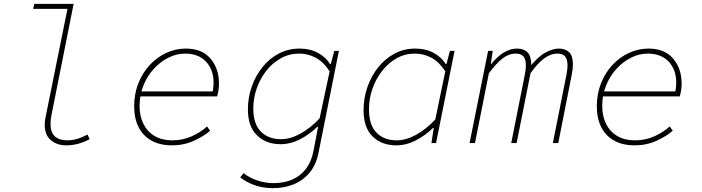

<svg xmlns="http://www.w3.org/2000/svg" viewBox="-20 -742 3640 996"><path d="M324 12Q276 12 244 -14.5Q212 -41 212 -96Q212 -107 213.5 -118Q215 -129 218 -142L330 -696H152L158 -722H362L248 -150Q245 -137 243.5 -124Q242 -111 242 -100Q242 -55 265 -34.5Q288 -14 328 -14Q354 -14 380 -21.5Q406 -29 434 -44L445 -20Q417 -5 386.5 3.5Q356 12 324 12Z M872 12Q810 12 766 -12.5Q722 -37 699 -82.5Q676 -128 676 -190Q676 -255 697.5 -309.5Q719 -364 756.5 -404.5Q794 -445 842.5 -467.5Q891 -490 944 -490Q1028 -490 1072 -438Q1116 -386 1116 -309Q1116 -287 1112.5 -268.5Q1109 -250 1106 -242H700L706 -268H1108L1082 -262Q1085 -274 1086.5 -287Q1088 -300 1088 -312Q1088 -381 1048.5 -422.5Q1009 -464 940 -464Q896 -464 854 -443Q812 -422 778 -385Q744 -348 724 -298.5Q704 -249 704 -192Q704 -140 724 -99.5Q744 -59 782 -36.5Q820 -14 874 -14Q927 -14 973.5 -34.5Q1020 -55 1054 -86L1070 -64Q1039 -36 986.5 -12Q934 12 872 12Z M1396 234Q1342 234 1299 218Q1256 202 1226 178L1244 156Q1274 181 1316 194.5Q1358 208 1400 208Q1454 208 1497 189Q1540 170 1568 132.5Q1596 95 1606 42L1630 -84H1626Q1586 -45 1536.5 -19.5Q1487 6 1436 6Q1360 6 1313 -40Q1266 -86 1266 -174Q1266 -236 1286 -293Q1306 -350 1342 -394.5Q1378 -439 1427 -464.5Q1476 -490 1534 -490Q1588 -490 1629 -468Q1670 -446 1692 -410H1696L1714 -478H1738L1632 52Q1620 112 1587 152.5Q1554 193 1505 213.5Q1456 234 1396 234ZM1438 -20Q1486 -20 1538 -48.5Q1590 -77 1638 -128L1690 -372Q1657 -422 1617 -443Q1577 -464 1532 -464Q1481 -464 1437.5 -440Q1394 -416 1362 -375.5Q1330 -335 1312 -284Q1294 -233 1294 -180Q1294 -99 1333 -59.5Q1372 -20 1438 -20Z M2036 12Q1960 12 1913 -34Q1866 -80 1866 -170Q1866 -233 1886 -290.5Q1906 -348 1942 -393Q1978 -438 2027 -464Q2076 -490 2134 -490Q2188 -490 2229 -468Q2270 -446 2292 -410H2296L2314 -478H2338L2242 0H2218L2230 -78H2226Q2186 -39 2136.5 -13.5Q2087 12 2036 12ZM2038 -14Q2086 -14 2138 -42.5Q2190 -71 2238 -122L2290 -372Q2257 -422 2217 -443Q2177 -464 2132 -464Q2081 -464 2037.5 -439.5Q1994 -415 1962 -374Q1930 -333 1912 -281.5Q1894 -230 1894 -176Q1894 -94 1933 -54Q1972 -14 2038 -14Z M2416 0 2512 -478H2536L2526 -410H2528Q2563 -452 2596 -471Q2629 -490 2662 -490Q2697 -490 2716.5 -470.5Q2736 -451 2736 -404L2724 -390Q2769 -447 2808 -468.5Q2847 -490 2878 -490Q2913 -490 2932.5 -471Q2952 -452 2952 -408Q2952 -396 2950.5 -383Q2949 -370 2945 -350L2876 0H2848L2918 -352Q2921 -367 2922.5 -379.5Q2924 -392 2924 -402Q2924 -435 2911 -449.5Q2898 -464 2873 -464Q2836 -464 2802 -438.5Q2768 -413 2732 -362L2660 0H2632L2702 -352Q2705 -367 2706.5 -379.5Q2708 -392 2708 -402Q2708 -435 2695 -449.5Q2682 -464 2656 -464Q2619 -464 2586.5 -438.5Q2554 -413 2516 -362L2444 0Z M3272 12Q3210 12 3166 -12.5Q3122 -37 3099 -82.5Q3076 -128 3076 -190Q3076 -255 3097.5 -309.5Q3119 -364 3156.5 -404.5Q3194 -445 3242.5 -467.5Q3291 -490 3344 -490Q3428 -490 3472 -438Q3516 -386 3516 -309Q3516 -287 3512.5 -268.5Q3509 -250 3506 -242H3100L3106 -268H3508L3482 -262Q3485 -274 3486.5 -287Q3488 -300 3488 -312Q3488 -381 3448.5 -422.5Q3409 -464 3340 -464Q3296 -464 3254 -443Q3212 -422 3178 -385Q3144 -348 3124 -298.5Q3104 -249 3104 -192Q3104 -140 3124 -99.5Q3144 -59 3182 -36.5Q3220 -14 3274 -14Q3327 -14 3373.5 -34.5Q3420 -55 3454 -86L3470 -64Q3439 -36 3386.5 -12Q3334 12 3272 12Z"/></svg>

Font: SourceCodeVF
Style: Italic
Weight: 200
Italic angle: -11°
Monospace: yes
Designer: Paul D. Hunt, Teo Tuominen
Foundry: Adobe
Version: Version 1.026;hotconv 1.1.0;makeotfexe 2.6.0